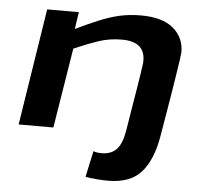

<svg xmlns="http://www.w3.org/2000/svg" viewBox="-54 -608 943 887"><g transform="rotate(5 417.5 -164.0)"><path d="M703 -7Q685 105 634 164Q583 223 479 223Q456 223 424 220.5Q392 218 374 214L400 93Q411 97 420.5 98Q430 99 437 99Q482 99 507 73Q532 47 542 -13Q544 -25 549 -55.5Q554 -86 560.5 -126Q567 -166 574 -207.5Q581 -249 586 -282.5Q591 -316 593 -333Q600 -432 486 -432Q429 -432 378.5 -415Q328 -398 266 -371L206 0H45L130 -541H277L265 -462Q323 -490 371 -510Q419 -530 465 -540.5Q511 -551 565 -551Q664 -551 714.5 -508.5Q765 -466 765 -398Q765 -393 761 -364Q757 -335 750 -291.5Q743 -248 735.5 -200.5Q728 -153 720.5 -110.5Q713 -68 708.5 -39.5Q704 -11 703 -7Z"/></g></svg>

Font: Georama Extra Expanded SemiBold
Style: Italic
Weight: 600
Width: 8
Italic angle: -9°
Designer: Jean-Baptiste Levee
Foundry: Production Type
Version: Version 1.000